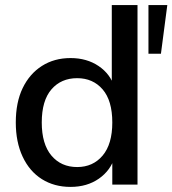

<svg xmlns="http://www.w3.org/2000/svg" viewBox="-20 -725 677 754"><path d="M257 9Q193 9 144.5 -21.5Q96 -52 69 -109.5Q42 -167 42 -244Q42 -323 69 -379Q96 -435 144.5 -466Q193 -497 257 -497Q321 -497 367.5 -465.5Q414 -434 430 -381H419V-705H520V0H421V-110H431Q415 -56 368.5 -23.5Q322 9 257 9ZM283 -69Q345 -69 383 -114Q421 -159 421 -244Q421 -330 383 -374Q345 -418 283 -418Q220 -418 182 -374Q144 -330 144 -244Q144 -159 182 -114Q220 -69 283 -69ZM563 -514V-705H637L612 -514Z"/></svg>

Font: Nunito Sans 12pt ExtraLight 12pt SemiBold
Style: Regular
Weight: 600
Version: Version 3.101;gftools[0.9.27]